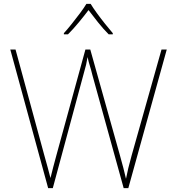

<svg xmlns="http://www.w3.org/2000/svg" viewBox="-20 -969 909 989"><path d="M839 -714 641 0H617L456 -582Q449 -611 443 -629.5Q437 -648 431 -675Q427 -650 423.5 -635.5Q420 -621 415 -604L252 0H228L33 -714H60L208 -170Q218 -133 225.5 -107Q233 -81 240 -52Q247 -81 254 -107.5Q261 -134 271 -171L420 -714H445L598 -168Q609 -129 615.5 -103.5Q622 -78 629 -48Q635 -78 641 -103.5Q647 -129 658 -168L812 -714ZM447 -949Q459 -929 479 -901.5Q499 -874 521 -846.5Q543 -819 561 -798V-792H540Q512 -820 484.5 -854.5Q457 -889 436 -917Q415 -889 386.5 -854.5Q358 -820 330 -792H309V-798Q328 -819 350 -846.5Q372 -874 392.5 -901.5Q413 -929 425 -949Z"/></svg>

Font: Noto Sans Kannada Thin
Style: Regular
Weight: 100
Designer: Jelle Bosma - Monotype Design Team
Foundry: Monotype Imaging Inc.
Version: Version 2.005; ttfautohint (v1.8.4.7-5d5b)